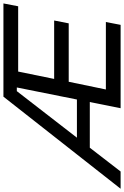

<svg xmlns="http://www.w3.org/2000/svg" viewBox="133 -924 740 1147"><g transform="rotate(-90 503.5 -350.0)"><path d="M1040 -612H650L606 -397H955L938 -310H589L543 -88H946L929 0H431L468 -184H195L53 0H-50L500 -700H1057ZM483 -261 555 -620H533L255 -261Z"/></g></svg>

Font: Gontserrat
Style: Italic
Weight: 400
Italic angle: -11.3°
Designer: Julieta Ulanovsky
Foundry: Julieta Ulanovsky
Version: Version 6.001